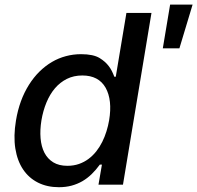

<svg xmlns="http://www.w3.org/2000/svg" viewBox="-20 -782 835 813"><path d="M47.6 -271.7Q61.8 -358 102.6 -422.9Q122.5 -454.5 147 -478.7Q171.5 -502.8 199.6 -519.4Q227.6 -535.9 258.9 -544.2Q290.1 -552.6 323.2 -552.6Q375.4 -552.6 402.3 -535.9Q414.4 -528.4 423.8 -520.1Q433.2 -511.7 440.5 -502.1Q447.8 -492.5 453.5 -481.4Q459.2 -470.2 464.1 -457H470.2L515.3 -727.3H621.4L500.7 0H397L411.6 -84.9H402.7Q386.4 -62.5 368.1 -44.7Q349.8 -27 328.7 -14.7Q307.5 -2.5 283 4.1Q258.5 10.7 229.4 10.7Q179.7 10.7 141 -8.7Q102.3 -28.1 77.8 -64.5Q53.3 -100.9 44.9 -153.2Q36.6 -205.6 47.6 -271.7ZM265.3 -79.9Q291.9 -79.9 314.3 -87.7Q336.6 -95.5 354.9 -109.2Q373.2 -122.9 387.8 -141.3Q402.3 -159.8 413 -181.3Q423.7 -202.8 430.9 -226.2Q438.2 -249.6 442.1 -272.7Q456.3 -358.3 427.2 -410.5Q397.7 -462.4 328.5 -462.4Q292.3 -462.4 263.3 -448Q234.4 -433.6 212.7 -408.2Q191.1 -382.8 176.7 -348Q162.3 -313.2 155.5 -272.7Q148.8 -231.9 151.8 -196.6Q154.8 -161.2 168.1 -135.3Q181.5 -109.4 205.6 -94.6Q229.8 -79.9 265.3 -79.9ZM669.4 -577.4 700.3 -762.4H795.5L739.7 -577.4Z"/></svg>

Font: Inter P Medium
Style: Italic
Weight: 500
Italic angle: 9.39999°
Designer: Rasmus Andersson
Foundry: rsms
Version: Version 3.018;git-588b23468